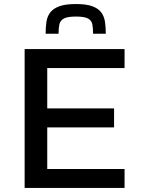

<svg xmlns="http://www.w3.org/2000/svg" viewBox="-20 -931 698 951"><path d="M102 0V-688H597V-594H214V-394H545V-300H214V-94H597V0ZM356 -911Q408 -911 437.5 -900Q467 -889 481.5 -869.5Q496 -850 500 -823Q504 -796 504 -764H441Q441 -791 437.5 -810Q434 -829 416.5 -839Q399 -849 356 -849Q314 -849 296 -839Q278 -829 274 -810Q270 -791 270 -764H206Q206 -796 210 -823Q214 -850 229 -869.5Q244 -889 274 -900Q304 -911 356 -911Z"/></svg>

Font: Saira SemiExpanded Medium
Style: Regular
Weight: 500
Width: 6
Designer: Hector Gatti with collaboration of the Omnibus-Type team
Foundry: Omnibus-Type
Version: Version 1.101